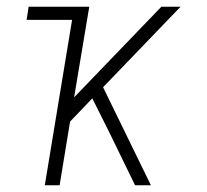

<svg xmlns="http://www.w3.org/2000/svg" viewBox="-20 -550 616 570"><path d="M113 0H157L188 -189L254 -258L306 -154L381 0H428L286 -291L516 -530H459L200 -261L245 -530H65L59 -491H194Z"/></svg>

Font: Iosevka Sparkle Extralight
Style: Italic
Weight: 200
Italic angle: -9°
Designer: Belleve Invis
Foundry: Belleve Invis
Version: Version 4.5.0; ttfautohint (v1.8.3)